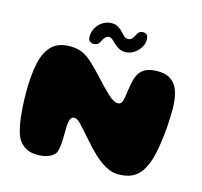

<svg xmlns="http://www.w3.org/2000/svg" viewBox="-112 -884 1081 1030"><g transform="rotate(15 429.0 -369.0)"><path d="M180.5 24Q143.5 24 119.2 10.8Q95 -2.5 78 -26Q69.5 -38 63.2 -56.5Q57 -75 52.2 -97.2Q47.5 -119.5 44.5 -144Q41.5 -168.5 39.8 -193.5Q38 -218.5 37.2 -241.2Q36.5 -264 36.5 -283Q36.5 -376.5 50.2 -443.8Q64 -511 99.8 -547.5Q135.5 -584 201.5 -584Q241 -584 269.5 -571.5Q298 -559 326.5 -532.8Q355 -506.5 394 -464.5Q435.5 -418 469.8 -386.5Q504 -355 523.5 -355Q532 -355 537.2 -357Q542.5 -359 546.2 -364.8Q550 -370.5 552.5 -381Q554 -386.5 555.8 -396Q557.5 -405.5 559.2 -417.2Q561 -429 563 -441.8Q565 -454.5 567.2 -467Q569.5 -479.5 572 -489.8Q574.5 -500 576.5 -507Q590.5 -544.5 617 -560.5Q643.5 -576.5 689.5 -576.5Q726.5 -576.5 751 -564.5Q775.5 -552.5 790.8 -529.5Q806 -506.5 812.5 -473.2Q819 -440 819.5 -398Q819.5 -378 818.5 -354Q817.5 -330 815.8 -303.8Q814 -277.5 810.8 -250.5Q807.5 -223.5 803.5 -197.5Q799.5 -171.5 794.2 -147.8Q789 -124 782 -104.5Q768 -64 747.5 -38Q727 -12 697.5 0.5Q668 13 626.5 13Q593 13 559 -5.2Q525 -23.5 491.2 -54.8Q457.5 -86 424 -125.5Q401.5 -151.5 385.2 -169.8Q369 -188 358 -198.8Q347 -209.5 339 -214.5Q331 -219.5 324 -219.5Q308 -219.5 300.8 -204Q293.5 -188.5 293.5 -141.5Q293.5 -130.5 293.2 -118.5Q293 -106.5 292.8 -94.5Q292.5 -82.5 291.8 -71.5Q291 -60.5 289.2 -50.2Q287.5 -40 285.5 -31.2Q283.5 -22.5 280.5 -16Q267 4 241.5 14Q216 24 180.5 24ZM318.5 -629Q305.5 -629 296.8 -636.5Q288 -644 288 -662Q288 -688 301 -710.8Q314 -733.5 336.2 -747.5Q358.5 -761.5 385 -761.5Q407 -761.5 421.5 -752.5Q436 -743.5 447 -731.8Q458 -720 467.5 -711Q477 -702 488.5 -702Q501 -702 508.8 -708.8Q516.5 -715.5 525.5 -733Q532.5 -747 540.2 -752.8Q548 -758.5 561 -758.5Q571.5 -758.5 580.2 -751.5Q589 -744.5 589 -723.5Q589 -700 575 -678.5Q561 -657 539.5 -643.8Q518 -630.5 493.5 -630.5Q473 -630.5 457.8 -639Q442.5 -647.5 431 -658.5Q419.5 -669.5 409.8 -678Q400 -686.5 390 -686.5Q380.5 -686.5 371.5 -678.8Q362.5 -671 356 -656.5Q348 -639 338.8 -634Q329.5 -629 318.5 -629Z"/></g></svg>

Font: Gluten ExtraBold
Style: Regular
Weight: 800
Designer: Tyler Finck
Foundry: Etcetera Type Company
Version: Version 1.300